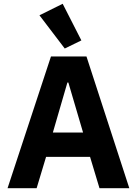

<svg xmlns="http://www.w3.org/2000/svg" viewBox="-20 -997 725 1017"><path d="M507 0 457 -166H224L174 0H20L250 -698H438L665 0ZM342 -560H337L260 -295H420ZM189 -916 312 -977 411 -783 323 -740Z"/></svg>

Font: Plexus Sans Bold
Style: Regular
Weight: 700
Version: Version 2.001;PS 002.001;hotconv 1.0.70;makeotf.lib2.5.58329